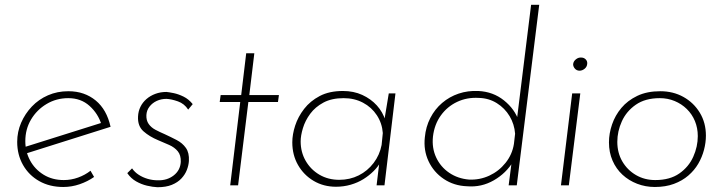

<svg xmlns="http://www.w3.org/2000/svg" viewBox="-20 -776 3029 804"><path d="M247 -22Q278 -22 307 -32.5Q336 -43 359 -61L374 -35Q347 -16 313.5 -4.5Q280 7 245 7Q188 7 144.5 -17.5Q101 -42 76.5 -85Q52 -128 52 -182Q52 -224 68.5 -262Q85 -300 113.5 -330Q142 -360 181 -377Q220 -394 266 -394Q301 -394 329.5 -384Q358 -374 381 -355Q404 -336 419.5 -308.5Q435 -281 443 -245L85 -132L79 -159L419 -266L405 -254Q391 -300 355 -332.5Q319 -365 266 -365Q216 -365 175 -340.5Q134 -316 110 -275.5Q86 -235 86 -185Q86 -141 106 -104Q126 -67 162.5 -44.5Q199 -22 247 -22Z M639 8Q619 7 595.5 1.5Q572 -4 550 -16.5Q528 -29 513 -51L533 -71Q544 -55 561 -44Q578 -33 598.5 -27Q619 -21 641 -21Q680 -20 707.5 -41.5Q735 -63 737 -98Q738 -126 724.5 -142.5Q711 -159 688.5 -169Q666 -179 642 -189Q606 -204 581 -226Q556 -248 558 -288Q559 -310 568 -328.5Q577 -347 593 -361Q609 -375 630.5 -383Q652 -391 677 -391Q688 -390 707.5 -386Q727 -382 748.5 -371.5Q770 -361 787 -340L768 -317Q752 -342 725 -351.5Q698 -361 677 -362Q655 -362 636.5 -353.5Q618 -345 606 -329.5Q594 -314 593 -294Q592 -272 602.5 -257Q613 -242 631 -232.5Q649 -223 670 -214Q696 -202 720 -189.5Q744 -177 758.5 -156.5Q773 -136 771 -102Q770 -84 762.5 -64.5Q755 -45 739.5 -28.5Q724 -12 699.5 -2Q675 8 639 8Z M1011 -553H1045L1024 -378H1148L1144 -349H1020L977 0H944L986 -349H900L904 -378H990Z M1387 6Q1335 6 1293.5 -18.5Q1252 -43 1228 -85Q1204 -127 1204 -180Q1204 -213 1216 -250Q1228 -287 1253.5 -320Q1279 -353 1319 -374Q1359 -395 1416 -395Q1461 -395 1497 -378.5Q1533 -362 1558 -334.5Q1583 -307 1594 -271L1587 -258L1608 -385H1636L1590 0H1557L1571 -117L1575 -100Q1564 -79 1545 -60Q1526 -41 1502 -26Q1478 -11 1448.5 -2.5Q1419 6 1387 6ZM1401 -23Q1445 -23 1482 -41.5Q1519 -60 1544.5 -93.5Q1570 -127 1578 -169L1583 -219Q1580 -260 1558 -293.5Q1536 -327 1500 -346Q1464 -365 1419 -365Q1369 -365 1334.5 -346.5Q1300 -328 1279 -299.5Q1258 -271 1248.5 -239.5Q1239 -208 1239 -184Q1239 -139 1260 -102.5Q1281 -66 1317.5 -44.5Q1354 -23 1401 -23Z M1936 4Q1881 2 1838.5 -26.5Q1796 -55 1774.5 -101Q1753 -147 1759 -201Q1763 -245 1782 -282Q1801 -319 1831.5 -345Q1862 -371 1900.5 -384Q1939 -397 1983 -395Q2045 -392 2090.5 -355.5Q2136 -319 2153 -268L2142 -255L2204 -756H2238L2144 0H2110L2125 -117L2129 -100Q2100 -51 2048 -21Q1996 9 1936 4ZM1944 -24Q1989 -22 2029 -40.5Q2069 -59 2097 -94Q2125 -129 2132 -173L2137 -216Q2134 -256 2114 -289.5Q2094 -323 2060.5 -344Q2027 -365 1985 -366Q1936 -369 1894.5 -349.5Q1853 -330 1826 -292.5Q1799 -255 1793 -204Q1788 -156 1806.5 -116.5Q1825 -77 1861 -52.5Q1897 -28 1944 -24Z M2376 -385H2410L2362 0H2329ZM2380 -507Q2381 -519 2391.5 -527.5Q2402 -536 2414 -535Q2425 -535 2432.5 -527.5Q2440 -520 2439 -509Q2438 -496 2428 -488Q2418 -480 2407 -480Q2395 -480 2387.5 -488.5Q2380 -497 2380 -507Z M2722 7Q2683 7 2648 -6.5Q2613 -20 2586.5 -44.5Q2560 -69 2545 -103.5Q2530 -138 2530 -180Q2530 -217 2543 -255Q2556 -293 2582 -324Q2608 -355 2648.5 -374.5Q2689 -394 2745 -394Q2799 -394 2842 -370Q2885 -346 2910.5 -304Q2936 -262 2936 -208Q2936 -179 2928 -148.5Q2920 -118 2904 -90.5Q2888 -63 2862.5 -41Q2837 -19 2802 -6Q2767 7 2722 7ZM2724 -22Q2785 -22 2824.5 -49.5Q2864 -77 2883 -119.5Q2902 -162 2902 -206Q2902 -240 2890 -269Q2878 -298 2856 -319.5Q2834 -341 2805 -353Q2776 -365 2743 -365Q2682 -365 2642.5 -337.5Q2603 -310 2584 -268Q2565 -226 2565 -182Q2565 -136 2586 -100Q2607 -64 2643 -43Q2679 -22 2724 -22Z"/></svg>

Font: Josefin Sans ExtraLight
Style: Italic
Weight: 250
Italic angle: -7°
Designer: Santiago Orozco
Foundry: Typemade
Version: Version 2.000